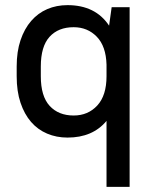

<svg xmlns="http://www.w3.org/2000/svg" viewBox="-20 -528 600 748"><path d="M243 8Q200 8 163.5 -7.5Q127 -23 101 -53Q75 -83 60 -127.5Q45 -172 45 -231V-269Q45 -327 60 -371.5Q75 -416 101.5 -446.5Q128 -477 164 -492.5Q200 -508 243 -508Q352 -508 405 -428L415 -500H485V200H395V-57Q341 8 243 8ZM267 -78Q323 -78 359 -117Q395 -156 395 -231V-276Q393 -348 357 -385Q321 -422 267 -422Q207 -422 173 -384.5Q139 -347 139 -269V-231Q139 -153 173.5 -115.5Q208 -78 267 -78Z"/></svg>

Font: Retni Sans Medium
Style: Regular
Weight: 500
Designer: Vitaly Kuzmin
Foundry: ParaType Ltd.
Version: Version 1.00;March 2, 2019;FontCreator 11.5.0.2425 64-bit; t